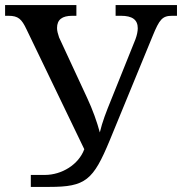

<svg xmlns="http://www.w3.org/2000/svg" viewBox="-20 -734 715 754"><path d="M101 0H174C316 0 346 -26 411 -183L580 -594C606 -657 617 -672 656 -672H675V-714H434V-672H455C499 -672 521 -657 521 -623C521 -612 518 -596 512 -580L418 -346C396 -292 382 -256 372 -214C361 -255 344 -303 322 -350L212 -587C207 -602 204 -613 204 -624C204 -657 224 -672 264 -672H280V-714H0V-672H13C52 -672 65 -659 84 -619L311 -148C289 -88 223 -47 156 -47H101Z"/></svg>

Font: Noto Serif Thai
Style: Regular
Weight: 400
Designer: Monotype Design Team
Foundry: Monotype Imaging Inc.
Version: Version 1.901